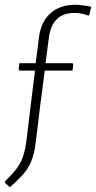

<svg xmlns="http://www.w3.org/2000/svg" viewBox="-31 -633 401 802"><path d="M283 -613Q308 -613 350 -605L342 -570L337 -568Q309 -579 280 -579Q186 -579 173 -474L159 -369H272L275 -364L272 -338H156L136 -185L119 -44Q112 22 89.5 61.5Q67 101 10 149L-11 130L-10 124Q36 81 54 47Q72 13 79 -42L96 -182L115 -338H51L47 -343L50 -369H118L131 -470Q138 -539 178 -576Q218 -613 283 -613Z"/></svg>

Font: Alegreya Sans Light
Style: Italic
Weight: 300
Italic angle: -7°
Designer: Juan Pablo del Peral
Foundry: Huerta Tipografica
Version: Version 2.007